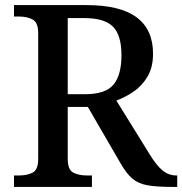

<svg xmlns="http://www.w3.org/2000/svg" viewBox="-20 -734 716 754"><path d="M35 0V-45H56Q86 -45 108 -56Q130 -67 130 -110V-603Q130 -646 108 -657.5Q86 -669 56 -669H35V-714H319Q452 -714 516.5 -666Q581 -618 581 -523Q581 -470 559.5 -433.5Q538 -397 505 -374.5Q472 -352 437 -339L569 -126Q594 -85 618 -65Q642 -45 672 -45H676V0H656Q594 0 558.5 -6.5Q523 -13 500 -32.5Q477 -52 455 -90L325 -314H246V-110Q246 -67 268 -56Q290 -45 320 -45H341V0ZM313 -364Q395 -364 426 -402Q457 -440 457 -517Q457 -596 423.5 -629.5Q390 -663 311 -663H246V-364Z"/></svg>

Font: Noto Serif Tamil Medium
Style: Regular
Weight: 500
Designer: Indian Type Foundry, Tom Grace, and the Monotype Design Team
Foundry: Monotype Imaging Inc.
Version: Version 2.004; ttfautohint (v1.8.4.7-5d5b)